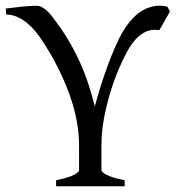

<svg xmlns="http://www.w3.org/2000/svg" viewBox="-20 -650 623 670"><path d="M536.1 -544.9Q522.5 -546.9 508.8 -545.2Q495.1 -543.5 481 -535.4Q466.8 -527.3 451.9 -511Q437 -494.6 421.9 -466.8Q410.2 -445.3 395 -410.4Q379.9 -375.5 366.5 -332.5Q353 -289.6 343.5 -240.7Q334 -191.9 334 -142.1V-56.2Q334 -53.2 338.1 -49.1Q342.3 -44.9 351.8 -40Q361.3 -35.2 376.7 -30.3Q392.1 -25.4 415 -21V0H175.8V-21Q220.2 -30.3 238 -39.8Q255.9 -49.3 255.9 -56.2V-142.1Q255.9 -179.7 249.8 -216.1Q243.7 -252.4 233.4 -287.1Q223.1 -321.8 209.7 -353.8Q196.3 -385.7 182.1 -413.8Q168 -441.9 153.6 -466.1Q139.2 -490.2 127 -508.8Q117.2 -523.9 104 -540Q90.8 -556.2 75 -569.3Q59.1 -582.5 40.8 -590.8Q22.5 -599.1 2 -599.1L0 -620.1Q28.8 -624 57.6 -627Q86.4 -629.9 106.9 -629.9Q117.2 -629.9 126.2 -625Q135.3 -620.1 143.3 -612.8Q151.4 -605.5 158.7 -596.4Q166 -587.4 171.9 -579.1Q199.7 -542.5 221.2 -505.6Q242.7 -468.8 259.5 -431.2Q276.4 -393.6 288.8 -355.5Q301.3 -317.4 311 -278.8Q318.8 -309.6 330.3 -345.9Q341.8 -382.3 354.7 -418Q367.7 -453.6 381.6 -485.4Q395.5 -517.1 408.2 -539.1Q441.9 -594.7 481.4 -615.7Q521 -636.7 564 -627L573.2 -609.9Z"/></svg>

Font: Gentium Unicode
Style: Regular
Weight: 400
Version: Version 1.009